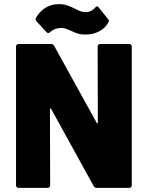

<svg xmlns="http://www.w3.org/2000/svg" viewBox="-20 -914 724 934"><path d="M467 -700H609Q614 -700 617.5 -696.5Q621 -693 621 -688V-12Q621 -7 617.5 -3.5Q614 0 609 0H451Q441 0 436 -8L229 -384Q227 -387 225 -387Q223 -387 223 -383L224 -12Q224 -7 220.5 -3.5Q217 0 212 0H70Q65 0 61.5 -3.5Q58 -7 58 -12V-688Q58 -693 61.5 -696.5Q65 -700 70 -700H228Q238 -700 243 -692L450 -317Q452 -314 454 -314Q456 -314 456 -318L455 -688Q455 -693 458.5 -696.5Q462 -700 467 -700ZM328 -763Q308 -772 298 -775Q288 -778 277 -778Q246 -778 224 -758Q219 -753 214 -753Q210 -753 207 -757L157 -811Q150 -820 155 -827Q172 -858 201 -876Q230 -894 267 -894Q287 -894 302.5 -889Q318 -884 330 -878.5Q342 -873 346 -871Q350 -869 360.5 -864Q371 -859 379.5 -857Q388 -855 396 -855Q425 -855 443 -877Q447 -883 452 -883Q457 -883 460 -878L505 -822Q511 -815 509 -809Q497 -782 467 -764Q437 -746 396 -746Q374 -746 359.5 -750.5Q345 -755 328 -763Z"/></svg>

Font: BARLOWEXTRABOLD
Style: Regular
Weight: 800
Designer: Jeremy Tribby
Foundry: Tribby Type
Version: Version 1.422